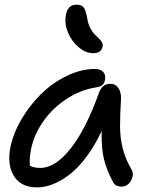

<svg xmlns="http://www.w3.org/2000/svg" viewBox="-20 -752 661 827"><path d="M380.9 -522.9Q349.6 -522.9 319.6 -547.9Q289.6 -572.8 273.4 -610.6Q257.3 -648.4 263.2 -682.1Q269 -731.9 310.1 -731.9Q331.1 -731.9 340.6 -719.7Q350.1 -707.5 356 -671.9Q359.4 -649.4 368.4 -631.8Q377.4 -614.3 387 -604.5Q396.5 -594.7 405.3 -586.7Q414.1 -578.6 418.9 -570.3Q423.8 -562 421.9 -551.8Q418.5 -536.1 408.7 -529.5Q398.9 -522.9 380.9 -522.9ZM139.2 55.2Q71.8 55.2 40.8 7.6Q9.8 -40 24.9 -118.2Q37.1 -177.7 72.5 -238.3Q107.9 -298.8 156.5 -346.7Q205.1 -394.5 267.1 -424.8Q329.1 -455.1 389.2 -455.1Q412.1 -455.1 424.3 -442.4Q436.5 -429.7 432.1 -407.2Q427.7 -380.4 396 -376Q327.1 -365.7 266.4 -325.7Q205.6 -285.6 166 -228.8Q126.5 -171.9 113.8 -109.9Q105.5 -66.9 108.9 -38.1Q125.5 -28.8 153.8 -28.8Q218.3 -28.8 284.2 -112.1Q350.1 -195.3 405.8 -351.1Q419.9 -391.1 455.1 -391.1Q478 -391.1 490.7 -371.6Q503.4 -352.1 501 -320.8Q497.1 -256.8 497.1 -208Q497.1 -159.2 508.5 -113.3Q520 -67.4 545.9 -22.9Q559.1 -2.4 544.7 24.7Q530.3 51.8 502.9 51.8Q475.6 51.8 465.8 29.8Q440.4 -16.6 428.2 -64.9Q416 -113.3 418 -188Q387.7 -123.5 351.3 -75.2Q314.9 -26.9 278.3 0.7Q241.7 28.3 207 41.7Q172.4 55.2 139.2 55.2Z"/></svg>

Font: Shantell Sans Bouncy
Style: Italic
Weight: 400
Italic angle: -11.31°
Designer: Stephen Nixon, Anya Danilova, Shantell Martin
Foundry: Arrow Type
Version: Version 1.006;[9816181b4]